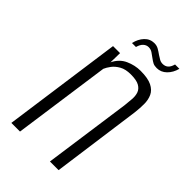

<svg xmlns="http://www.w3.org/2000/svg" viewBox="-193 -686 753 753"><g transform="rotate(45 183.5 -309.0)"><path d="M23 0 92 -495H131L130 -443Q146 -476 176 -489.5Q206 -503 237 -503Q278 -503 300 -492Q322 -481 330.5 -462.5Q339 -444 339 -420.5Q339 -397 336 -372L285 0H237L288 -363Q290 -382 291.5 -400.5Q293 -419 288 -433.5Q283 -448 267.5 -457Q252 -466 220 -466Q191 -466 172.5 -455.5Q154 -445 143.5 -431Q133 -417 128 -405L71 0ZM274 -555Q261 -555 253 -559Q245 -563 233 -572Q225 -578 215.5 -584.5Q206 -591 194 -591Q182 -591 172.5 -582.5Q163 -574 158 -556H136Q142 -583 158.5 -600.5Q175 -618 199 -618Q212 -618 222.5 -612Q233 -606 244 -598Q253 -592 261 -587.5Q269 -583 279 -583Q292 -583 301 -590.5Q310 -598 315 -616H339Q332 -589 314.5 -572Q297 -555 274 -555Z"/></g></svg>

Font: Alumni Sans Light
Style: Italic
Weight: 300
Italic angle: -8°
Version: Version 1.016